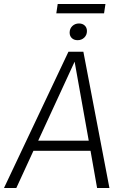

<svg xmlns="http://www.w3.org/2000/svg" viewBox="-41 -945 623 965"><path d="M414 -187H127L41 0H-21L303 -685H378L509 0H447ZM405 -238 334 -635 151 -238ZM309 -781Q309 -801 322.5 -814Q336 -827 356 -827Q374 -827 385 -816.5Q396 -806 396 -789Q396 -769 382.5 -756Q369 -743 349 -743Q331 -743 320 -753.5Q309 -764 309 -781ZM242 -878 249 -925H489L482 -878Z"/></svg>

Font: Fira Sans Light
Style: Italic
Weight: 300
Italic angle: -8°
Designer: bBox Type GmbH & Carrois Corporate GbR & Edenspiekermann AG
Foundry: bBox Type GmbH & Carrois Corporate GbR & Edenspiekermann AG
Version: Version 4.301